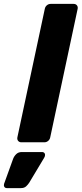

<svg xmlns="http://www.w3.org/2000/svg" viewBox="-88 -730 419 985"><path d="M21.6 0Q11 0 5.1 -7.2Q-0.9 -14.5 1.1 -25.1L141.9 -684.9Q143.9 -695.5 152.4 -702.8Q161 -710 171.6 -710H289.9Q300.5 -710 306.4 -702.8Q312.4 -695.5 310.4 -684.9L169.6 -25.1Q167.6 -14.5 159.1 -7.2Q150.5 0 139.9 0ZM-52.9 235Q-61.5 235 -65.6 228.7Q-69.6 222.4 -67.2 213.4L-20.6 84.5Q-15.6 71.2 -4.6 60.6Q6.5 50 23.5 50H127.9Q136.1 50 140.4 55.9Q144.6 61.9 142.6 69.7Q141.6 71.9 140.9 74.8Q140.1 77.8 137.7 80.9L62 207.1Q55.6 217.1 45.9 226.1Q36.1 235 19.5 235Z"/></svg>

Font: Rubik Light
Style: Italic
Weight: 300
Italic angle: -12°
Designer: Hubert and Fischer
Foundry: Hubert and Fischer
Version: Version 2.300;gftools[0.9.30]